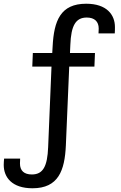

<svg xmlns="http://www.w3.org/2000/svg" viewBox="-105 -784 646 1029"><path d="M68 -427H171L153 5C149 107 126 151 66 151C24 151 2 131 2 92C2 83 3 75 3 66H-83C-84 77 -85 89 -85 100C-85 166 -41 225 69 225C208 225 242 130 248 -5L266 -427H401L404 -500H270L272 -544C276 -646 300 -690 360 -690C402 -690 424 -668 424 -631C424 -622 423 -614 423 -605H510C511 -616 511 -628 511 -639C511 -705 467 -764 357 -764C219 -764 184 -673 177 -534L175 -500H71Z"/></svg>

Font: Hermeneus One
Style: Regular
Weight: 400
Designer: Rodrigo Fuenzalida, Pablo Impallari
Foundry: Pablo Impallari, Rodrigo Fuenzalida
Version: Version 1.002